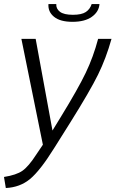

<svg xmlns="http://www.w3.org/2000/svg" viewBox="-56 -715 577 959"><path d="M186 -694.8H225.1Q223.6 -671.4 243.4 -656.2Q263.2 -641.1 308.1 -641.1Q351.6 -641.1 372.6 -655Q393.6 -668.9 401.9 -694.8H440.9Q438 -656.2 402.8 -631.1Q367.7 -606 306.2 -606Q244.6 -606 213.9 -631.1Q183.1 -656.2 186 -694.8ZM-36.1 168.9Q25.9 159.2 56.4 137.7Q86.9 116.2 125 57.1L158.2 7.8L50.8 -521H122.1L206.1 -63L247.1 -129.9Q334 -271.5 372.1 -351.1Q410.2 -430.7 434.1 -521H501Q473.6 -423.3 433.6 -342Q393.6 -260.7 294.9 -103L213.9 25.9Q144.5 137.2 94.2 179Q43.9 220.7 -26.9 224.1Z"/></svg>

Font: Rawline
Style: Italic
Weight: 400
Italic angle: -12°
Designer: Matt McInerney, Pablo Impallari, Rodrigo Fuenzalida
Foundry: Matt McInerney, Pablo Impallari, Rodrigo Fuenzalida
Version: Version 4.020;PS 004.020;hotconv 1.0.88;makeotf.lib2.5.64775